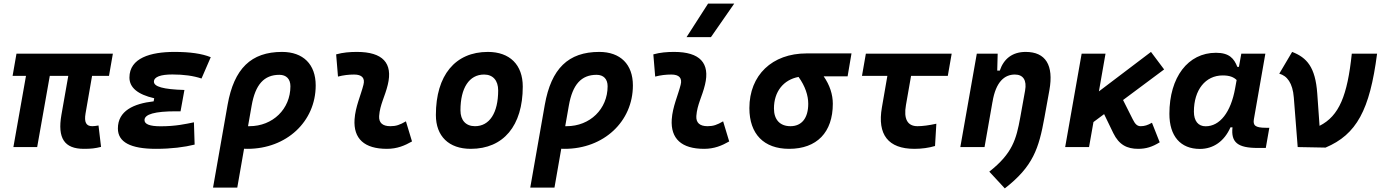

<svg xmlns="http://www.w3.org/2000/svg" viewBox="-20 -815 7657 1064"><path d="M444.8 9.8C485.8 9.8 506.3 7.3 540 -1L525.9 -119.6C511.2 -117.2 501 -115.7 491.2 -115.7C457 -115.7 445.8 -138.2 454.1 -186.5L490.2 -394.5H584L605.5 -517.6H71.3L49.8 -394.5H124L54.2 0H186L255.9 -394.5H358.4L320.3 -178.2C297.9 -49.3 336.4 9.8 444.8 9.8Z M844.2 9.8C929.2 9.8 1002 0.5 1058.6 -13.7L1054.7 -137.2C1008.8 -127.9 954.6 -115.2 870.1 -115.2C810.5 -115.2 780.8 -126.5 780.8 -149.4C780.8 -182.1 838.4 -198.2 955.1 -198.2H980.5L1002 -316.4C883.8 -319.8 833 -335 833 -362.3C833 -389.6 871.6 -402.3 935.5 -402.3C998.5 -402.3 1051.3 -395 1096.7 -379.9L1147.9 -498C1098.6 -518.1 1032.2 -527.3 946.8 -527.3C814.5 -527.3 697.3 -493.7 697.3 -385.3C697.3 -329.6 743.2 -291.5 834.5 -270.5L831.5 -253.4C720.2 -240.7 633.3 -200.7 633.3 -103C633.3 -27.3 703.6 9.8 844.2 9.8Z M1543 -527.3C1371.6 -527.3 1276.9 -435.1 1241.2 -233.9L1160.6 224.6H1294.9L1332.5 9.3C1338.9 9.8 1345.2 9.8 1351.6 9.8C1567.4 9.8 1729.5 -141.1 1729.5 -341.8C1729.5 -458.5 1660.2 -527.3 1543 -527.3ZM1374.5 -229.5C1395 -346.7 1443.4 -400.4 1528.3 -400.4C1566.9 -400.4 1589.4 -377 1589.4 -336.9C1589.4 -210.9 1491.7 -115.7 1362.3 -115.7C1359.9 -115.7 1356.9 -115.7 1354.5 -115.7Z M2229.5 -142.6C2195.8 -123 2175.3 -115.7 2143.1 -115.7C2100.1 -115.7 2078.6 -134.8 2081.1 -172.4C2085.4 -234.9 2113.8 -281.2 2128.9 -345.2C2158.2 -465.3 2101.1 -527.3 1958 -527.3C1919.4 -527.3 1880.9 -524.4 1842.8 -513.7L1853 -390.6C1882.8 -398.4 1912.6 -401.9 1942.4 -401.9C1985.8 -401.9 2003.9 -382.3 1994.1 -345.2C1980 -288.1 1949.2 -222.7 1944.8 -153.3C1938 -46.4 1999 9.8 2124 9.8C2181.2 9.8 2223.1 -8.3 2263.2 -31.2Z M2588.9 9.8C2770 9.8 2877 -118.2 2877 -335C2877 -456.1 2805.2 -527.3 2683.6 -527.3C2502.4 -527.3 2395.5 -397.5 2395.5 -177.7C2395.5 -60.1 2467.3 9.8 2588.9 9.8ZM2612.3 -115.7C2561.5 -115.7 2531.7 -148.4 2531.7 -203.6C2531.7 -328.1 2580.6 -401.9 2662.6 -401.9C2711.9 -401.9 2740.7 -369.1 2740.7 -314C2740.7 -189.5 2692.9 -115.7 2612.3 -115.7Z M3300.8 -527.3C3129.4 -527.3 3034.7 -435.1 2999 -233.9L2918.5 224.6H3052.7L3090.3 9.3C3096.7 9.8 3103 9.8 3109.4 9.8C3325.2 9.8 3487.3 -141.1 3487.3 -341.8C3487.3 -458.5 3418 -527.3 3300.8 -527.3ZM3132.3 -229.5C3152.8 -346.7 3201.2 -400.4 3286.1 -400.4C3324.7 -400.4 3347.2 -377 3347.2 -336.9C3347.2 -210.9 3249.5 -115.7 3120.1 -115.7C3117.7 -115.7 3114.7 -115.7 3112.3 -115.7Z M3987.3 -142.6C3953.6 -123 3933.1 -115.7 3900.9 -115.7C3857.9 -115.7 3836.4 -134.8 3838.9 -172.4C3843.3 -234.9 3871.6 -281.2 3886.7 -345.2C3916 -465.3 3858.9 -527.3 3715.8 -527.3C3677.2 -527.3 3638.7 -524.4 3600.6 -513.7L3610.8 -390.6C3640.6 -398.4 3670.4 -401.9 3700.2 -401.9C3743.7 -401.9 3761.7 -382.3 3752 -345.2C3737.8 -288.1 3707 -222.7 3702.6 -153.3C3695.8 -46.4 3756.8 9.8 3881.8 9.8C3939 9.8 3981 -8.3 4021 -31.2ZM3784.7 -609.4H3919.9L4048.8 -794.9H3903.8Z M4353 9.8C4506.8 9.8 4595.2 -81.5 4595.2 -240.2C4595.2 -291 4578.6 -343.3 4544.4 -392.1H4677.2L4698.7 -519H4449.7C4258.8 -519 4132.8 -398.4 4132.8 -215.8C4132.8 -72.3 4212.9 9.8 4353 9.8ZM4405.3 -388.7C4442.4 -337.4 4459 -285.2 4459 -240.2C4459 -161.1 4423.3 -115.7 4360.4 -115.7C4302.2 -115.7 4269 -151.9 4269 -213.9C4269 -307.6 4321.8 -373 4405.3 -388.7Z M5047.4 9.8C5087.9 9.8 5127 4.4 5161.6 -5.9L5168.9 -129.4C5128.9 -120.6 5093.3 -115.7 5064.5 -115.7C5008.8 -115.7 4986.8 -155.8 5000.5 -232.9L5028.8 -394.5H5232.4L5253.9 -517.6H4778.3L4756.8 -394.5H4897.5L4867.2 -219.7C4840.8 -68.8 4902.3 9.8 5047.4 9.8Z M5301.8 0H5436L5480 -250.5V-249.5C5498.5 -363.8 5548.3 -401.9 5604 -401.9C5649.4 -401.9 5671.4 -371.1 5660.6 -312.5L5633.8 -163.6C5611.8 -43 5590.8 35.2 5462.4 136.2L5548.3 229C5705.6 106.9 5736.8 7.8 5768.1 -164.6L5795.4 -315.4C5820.3 -454.1 5774.4 -527.3 5664.1 -527.3C5590.8 -527.3 5542.5 -489.7 5520.5 -423.8H5506.3L5508.8 -517.6H5393.1Z M5882.8 0H6015.1L6039.6 -138.7L6098.6 -182.6L6149.4 -77.6C6181.2 -12.2 6226.1 9.8 6287.1 9.8C6330.6 9.8 6364.7 -0.5 6406.7 -26.4L6363.8 -134.8C6339.8 -121.1 6322.3 -115.7 6301.3 -115.7C6282.2 -115.7 6270.5 -127 6257.3 -153.8L6203.6 -260.7L6431.2 -430.2L6358.4 -527.3L6069.8 -308.6L6106.4 -517.6H5974.1Z M6845.7 -444.3H6836.9C6818.8 -490.7 6792.5 -522.5 6718.3 -522.5C6563.5 -522.5 6460.4 -387.2 6460.4 -184.1C6460.4 -60.5 6522 10.3 6629.4 10.3C6704.6 10.3 6765.1 -32.7 6798.8 -109.4H6810.1C6800.8 -25.9 6838.9 4.9 6950.2 4.9H6994.6L7014.2 -106.9H6995.6C6934.6 -106.9 6922.9 -120.6 6928.7 -154.8L6992.2 -517.6H6858.9ZM6755.9 -397C6795.9 -397 6817.4 -386.7 6833 -371.6L6824.7 -325.7C6800.8 -191.9 6739.7 -115.2 6661.1 -115.2C6620.1 -115.2 6596.2 -144.5 6596.2 -196.3C6596.2 -316.9 6660.2 -397 6755.9 -397Z M7171.4 0 7325.7 2.9C7497.6 -69.8 7570.8 -204.6 7611.3 -517.6H7471.2C7446.8 -285.6 7401.4 -172.4 7292.5 -117.7L7279.8 -296.9C7269.5 -443.4 7221.7 -496.1 7140.6 -527.3L7069.3 -406.7C7112.3 -395 7143.6 -355.5 7149.9 -274.4Z"/></svg>

Font: Cascadia Code NF
Style: Bold Italic
Weight: 700
Italic angle: -10°
Monospace: yes
Designer: Aaron Bell
Foundry: Saja Typeworks
Version: Version 2404.023